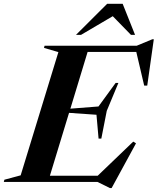

<svg xmlns="http://www.w3.org/2000/svg" viewBox="-66 -955 828 1008"><path d="M511.5 32.5 445.5 0H-46L-43 -11.5L42.5 -34.5L240.5 -681.5L165 -703.5L168 -715H652L734 -749H741.5L707 -505.5H691L649.5 -682.5H394L303.5 -384.5L451 -396L541 -519.5H555.5L494.5 -373L466 -227.5H451.5L440.5 -352.5L296.5 -362.5L196 -32.5H447L633.5 -211.5L648 -202.5L520 32.5ZM333 -772 496.5 -935H578L643 -772H621.5L526 -870L359.5 -772Z"/></svg>

Font: Newsreader Display SemiBold
Style: Italic
Weight: 600
Italic angle: -17°
Designer: Hugues Gentile
Foundry: Production Type
Version: Version 1.001